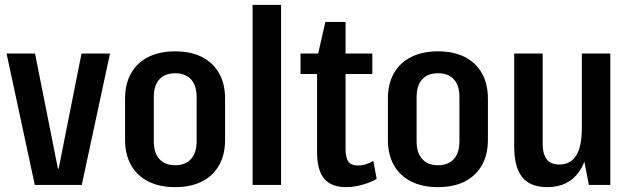

<svg xmlns="http://www.w3.org/2000/svg" viewBox="-20 -760 2593 789"><path d="M7 -540H124L218 -67H221L315 -540H432L316 0H123Z M700 9Q636 9 590 -14Q544 -37 519 -80.5Q494 -124 494 -186V-354Q494 -416 519 -459.5Q544 -503 590 -526Q636 -549 700 -549Q764 -549 809.5 -526Q855 -503 880 -459.5Q905 -416 905 -354V-186Q905 -124 880 -80.5Q855 -37 809.5 -14Q764 9 700 9ZM700 -81Q742 -81 765 -106.5Q788 -132 788 -179V-361Q788 -409 765 -434Q742 -459 700 -459Q658 -459 635 -434Q612 -409 612 -361V-179Q612 -132 635 -106.5Q658 -81 700 -81Z M1135 -740V0H1018V-740Z M1402 9Q1341 9 1312 -26Q1283 -61 1283 -134V-520L1317 -670H1400V-150Q1400 -112 1411.5 -96Q1423 -80 1451 -80Q1468 -80 1484 -85Q1500 -90 1514 -99L1528 -25Q1512 -15 1490.5 -7.5Q1469 0 1447 4.5Q1425 9 1402 9ZM1215 -540H1510V-456H1215Z M1780 9Q1716 9 1670 -14Q1624 -37 1599 -80.5Q1574 -124 1574 -186V-354Q1574 -416 1599 -459.5Q1624 -503 1670 -526Q1716 -549 1780 -549Q1844 -549 1889.5 -526Q1935 -503 1960 -459.5Q1985 -416 1985 -354V-186Q1985 -124 1960 -80.5Q1935 -37 1889.5 -14Q1844 9 1780 9ZM1780 -81Q1822 -81 1845 -106.5Q1868 -132 1868 -179V-361Q1868 -409 1845 -434Q1822 -459 1780 -459Q1738 -459 1715 -434Q1692 -409 1692 -361V-179Q1692 -132 1715 -106.5Q1738 -81 1780 -81Z M2210 -170Q2210 -127 2226.5 -105.5Q2243 -84 2279 -84Q2325 -84 2348 -121.5Q2371 -159 2371 -234L2406 -304V-251Q2406 -123 2361.5 -57Q2317 9 2229 9Q2159 9 2126 -32Q2093 -73 2093 -158V-540H2210ZM2488 0H2400L2371 -148V-540H2488Z"/></svg>

Font: Pathway Extreme Condensed SemiBold
Style: Regular
Weight: 600
Width: 3
Version: Version 1.001;gftools[0.9.26]